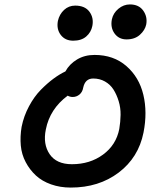

<svg xmlns="http://www.w3.org/2000/svg" viewBox="-20 -910 700 863"><path d="M548.8 -732.9Q514.2 -732.9 494.9 -759.5Q475.6 -786.1 482.9 -823.2Q488.8 -851.1 512.2 -870.6Q535.6 -890.1 564 -890.1Q604 -890.1 623.8 -862.3Q643.6 -834.5 637.2 -799.8Q631.8 -774.4 608.9 -753.7Q585.9 -732.9 548.8 -732.9ZM309.1 -727.1Q272.9 -727.1 253.2 -752.9Q233.4 -778.8 240.2 -815.9Q247.1 -846.2 268.1 -865.5Q289.1 -884.8 317.9 -884.8Q361.8 -884.8 382.1 -857.2Q402.3 -829.6 395 -793Q389.2 -764.6 367.4 -745.8Q345.7 -727.1 309.1 -727.1ZM297.9 -66.9Q250 -66.9 209.5 -81.3Q168.9 -95.7 141.4 -121.1Q113.8 -146.5 95.5 -181.2Q77.1 -215.8 73.5 -255.9Q69.8 -295.9 77.1 -339.8Q86.9 -388.7 110.4 -432.4Q133.8 -476.1 163.3 -506.1Q192.9 -536.1 220.5 -556.4Q248 -576.7 273.9 -588.9Q292 -622.1 326.2 -642.6Q360.4 -663.1 404.8 -663.1Q490.7 -663.1 548.1 -613Q605.5 -563 624.3 -484.1Q643.1 -405.3 625 -314Q602.5 -201.7 513.4 -134.3Q424.3 -66.9 297.9 -66.9ZM186 -328.1Q172.4 -262.2 203.1 -217Q233.9 -171.9 303.2 -171.9Q384.3 -171.9 443.1 -215.1Q502 -258.3 516.1 -330.1Q521.5 -362.3 522 -394Q522.5 -425.8 513.4 -455.3Q504.4 -484.9 490 -507.6Q475.6 -530.3 451.9 -543.7Q428.2 -557.1 398.9 -557.1Q362.8 -557.1 354 -516.1Q350.6 -496.1 337.2 -485.1Q323.7 -474.1 307.1 -474.1Q294.4 -474.1 284.2 -480Q204.1 -420.4 186 -328.1Z"/></svg>

Font: Shantell Sans Irregular Bouncy
Style: Italic
Weight: 500
Italic angle: -11.31°
Designer: Stephen Nixon, Anya Danilova, Shantell Martin
Foundry: Arrow Type
Version: Version 1.006;[9816181b4]